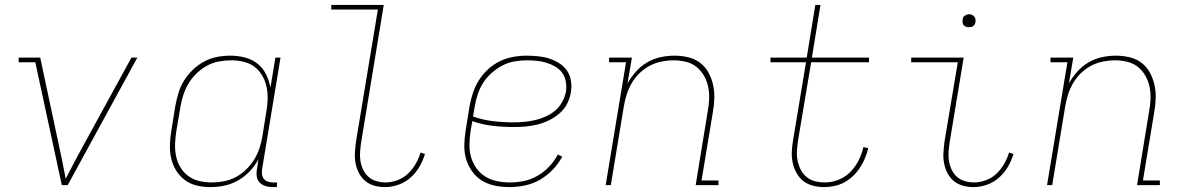

<svg xmlns="http://www.w3.org/2000/svg" viewBox="-20 -755 4840 783"><path d="M232 0 124 -501H56V-520H144L218 -173Q226 -137 233.5 -100Q241 -63 248 -26Q267 -63 286.5 -100Q306 -137 326 -173L516 -520H540L256 0Z M838 8Q809 8 782 1.5Q755 -5 733.5 -21Q712 -37 698 -60Q684 -83 678 -110Q672 -137 673 -165.5Q674 -194 679 -223L695 -323Q700 -350 708 -376.5Q716 -403 731 -427Q746 -451 767 -471Q788 -491 813.5 -504.5Q839 -518 866 -523Q893 -528 920 -528Q950 -528 979 -520.5Q1008 -513 1030 -495.5Q1052 -478 1064.5 -452.5Q1077 -427 1083 -398L1103 -520H1124L1049 -66Q1047 -55 1048.5 -44Q1050 -33 1056.5 -25Q1063 -17 1073.5 -14Q1084 -11 1095 -11H1110L1109 8H1091Q1076 8 1062 3.5Q1048 -1 1038.5 -11Q1029 -21 1027 -36Q1025 -51 1028 -66L1034 -106Q1020 -79 998.5 -56.5Q977 -34 950.5 -19Q924 -4 895.5 2Q867 8 838 8ZM843 -11Q867 -11 892 -15.5Q917 -20 940 -32Q963 -44 982.5 -62.5Q1002 -81 1016 -103.5Q1030 -126 1038 -150Q1046 -174 1050 -199L1066 -299Q1071 -325 1071.5 -351Q1072 -377 1067 -401Q1062 -425 1049.5 -446.5Q1037 -468 1018 -482.5Q999 -497 974 -503Q949 -509 923 -509Q899 -509 873.5 -504.5Q848 -500 825 -487.5Q802 -475 782.5 -456.5Q763 -438 749.5 -415.5Q736 -393 728 -369Q720 -345 716 -320L699 -220Q695 -194 694 -168.5Q693 -143 698 -118.5Q703 -94 715.5 -73Q728 -52 747.5 -37.5Q767 -23 792 -17Q817 -11 843 -11Z M1550 8Q1527 8 1506 2Q1485 -4 1469.5 -17Q1454 -30 1444 -49Q1434 -68 1430 -89.5Q1426 -111 1427.5 -133.5Q1429 -156 1432 -179L1521 -716H1331V-735H1545L1453 -176Q1450 -156 1448.5 -136.5Q1447 -117 1450 -98.5Q1453 -80 1461 -63Q1469 -46 1482.5 -34Q1496 -22 1514.5 -16.5Q1533 -11 1553 -11Q1576 -11 1600.5 -20Q1625 -29 1643.5 -46.5Q1662 -64 1675 -86.5Q1688 -109 1695 -133L1713 -127Q1705 -100 1690.5 -75Q1676 -50 1654 -30.5Q1632 -11 1604.5 -1.5Q1577 8 1550 8Z M2057 8Q2027 8 1998 2Q1969 -4 1945.5 -18.5Q1922 -33 1905.5 -56Q1889 -79 1881 -106Q1873 -133 1873.5 -163Q1874 -193 1879 -223L1895 -323Q1900 -350 1909 -377Q1918 -404 1933.5 -428.5Q1949 -453 1971 -473Q1993 -493 2019 -505.5Q2045 -518 2073 -523Q2101 -528 2128 -528Q2152 -528 2175.5 -525.5Q2199 -523 2220.5 -516Q2242 -509 2261 -497Q2280 -485 2292.5 -466.5Q2305 -448 2308.5 -425Q2312 -402 2308 -378Q2304 -354 2292.5 -331.5Q2281 -309 2261 -292Q2241 -275 2218 -264Q2195 -253 2171 -247Q2147 -241 2122.5 -239Q2098 -237 2075 -237Q2031 -237 1988.5 -242Q1946 -247 1906 -261L1899 -220Q1895 -193 1894.5 -166Q1894 -139 1901 -114.5Q1908 -90 1923 -69Q1938 -48 1959 -35Q1980 -22 2006 -16.5Q2032 -11 2060 -11Q2088 -11 2117 -17Q2146 -23 2172 -38Q2198 -53 2219.5 -75.5Q2241 -98 2255 -125L2273 -116Q2257 -87 2233.5 -62.5Q2210 -38 2181 -21.5Q2152 -5 2120 1.5Q2088 8 2057 8ZM2075 -256Q2096 -256 2118 -258Q2140 -260 2161.5 -265Q2183 -270 2204.5 -279.5Q2226 -289 2243.5 -303.5Q2261 -318 2272.5 -339Q2284 -360 2288 -381Q2291 -402 2287.5 -422Q2284 -442 2273 -457.5Q2262 -473 2245 -483Q2228 -493 2209 -499Q2190 -505 2169.5 -507Q2149 -509 2128 -509Q2104 -509 2078 -504.5Q2052 -500 2029 -488Q2006 -476 1985 -457.5Q1964 -439 1950 -416.5Q1936 -394 1928 -369.5Q1920 -345 1916 -320L1909 -280Q1948 -266 1990 -261Q2032 -256 2075 -256Z M2450 0 2533 -501H2464V-520H2557L2539 -415Q2554 -441 2574 -463.5Q2594 -486 2620 -501Q2646 -516 2674.5 -522Q2703 -528 2731 -528Q2759 -528 2786.5 -521.5Q2814 -515 2835 -499Q2856 -483 2869 -459.5Q2882 -436 2888 -409Q2894 -382 2893 -353.5Q2892 -325 2887 -297L2841 -19H2910V0H2817L2866 -300Q2871 -325 2872 -351Q2873 -377 2868 -401Q2863 -425 2851 -446Q2839 -467 2820.5 -482Q2802 -497 2777.5 -503Q2753 -509 2727 -509Q2703 -509 2678 -504Q2653 -499 2630 -487Q2607 -475 2588 -456.5Q2569 -438 2556 -415.5Q2543 -393 2535.5 -369Q2528 -345 2524 -321L2471 0Z M3341 8Q3318 8 3296 2.5Q3274 -3 3257 -16Q3240 -29 3229 -48.5Q3218 -68 3213 -90Q3208 -112 3209 -135.5Q3210 -159 3214 -182L3267 -501H3122V-520H3270L3305 -735H3326L3291 -520H3524V-501H3288L3234 -179Q3231 -159 3230 -138.5Q3229 -118 3233 -98.5Q3237 -79 3246 -62Q3255 -45 3269.5 -33Q3284 -21 3303.5 -16Q3323 -11 3344 -11Q3371 -11 3398.5 -21.5Q3426 -32 3447 -53Q3468 -74 3481.5 -101Q3495 -128 3501 -155L3521 -151Q3516 -131 3508 -111Q3500 -91 3488 -72.5Q3476 -54 3459.5 -38Q3443 -22 3423.5 -11.5Q3404 -1 3383 3.5Q3362 8 3341 8Z M3950 8Q3927 8 3906 2Q3885 -4 3869.5 -17Q3854 -30 3844 -49Q3834 -68 3830 -89.5Q3826 -111 3827.5 -133.5Q3829 -156 3832 -179L3886 -501H3696V-520H3910L3853 -176Q3850 -156 3848.5 -136.5Q3847 -117 3850 -98.5Q3853 -80 3861 -63Q3869 -46 3882.5 -34Q3896 -22 3914.5 -16.5Q3933 -11 3953 -11Q3976 -11 4000.5 -20Q4025 -29 4043.5 -46.5Q4062 -64 4075 -86.5Q4088 -109 4095 -133L4113 -127Q4105 -100 4090.5 -75Q4076 -50 4054 -30.5Q4032 -11 4004.5 -1.5Q3977 8 3950 8ZM3931 -644Q3925 -644 3919.5 -646Q3914 -648 3910 -652.5Q3906 -657 3905.5 -663.5Q3905 -670 3906 -676Q3906 -681 3908.5 -685Q3911 -689 3915 -691.5Q3919 -694 3923 -695.5Q3927 -697 3932 -697Q3938 -697 3943.5 -694.5Q3949 -692 3953 -687.5Q3957 -683 3958 -676.5Q3959 -670 3958 -664Q3957 -659 3954.5 -655Q3952 -651 3948.5 -648.5Q3945 -646 3940.5 -645Q3936 -644 3931 -644Z M4250 0 4333 -501H4264V-520H4357L4339 -415Q4354 -441 4374 -463.5Q4394 -486 4420 -501Q4446 -516 4474.5 -522Q4503 -528 4531 -528Q4559 -528 4586.5 -521.5Q4614 -515 4635 -499Q4656 -483 4669 -459.5Q4682 -436 4688 -409Q4694 -382 4693 -353.5Q4692 -325 4687 -297L4641 -19H4710V0H4617L4666 -300Q4671 -325 4672 -351Q4673 -377 4668 -401Q4663 -425 4651 -446Q4639 -467 4620.5 -482Q4602 -497 4577.5 -503Q4553 -509 4527 -509Q4503 -509 4478 -504Q4453 -499 4430 -487Q4407 -475 4388 -456.5Q4369 -438 4356 -415.5Q4343 -393 4335.5 -369Q4328 -345 4324 -321L4271 0Z"/></svg>

Font: Iosevka HT Thin Extended
Style: Italic
Weight: 100
Width: 7
Italic angle: -9°
Monospace: yes
Designer: Belleve Invis
Foundry: Belleve Invis
Version: Version 32.3.0; ttfautohint (v1.8.4)